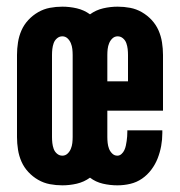

<svg xmlns="http://www.w3.org/2000/svg" viewBox="-20 -548 540 576"><path d="M167 8Q148 8 129.5 4.5Q111 1 94.5 -8.5Q78 -18 65 -32Q52 -46 44.5 -63Q37 -80 34 -99Q31 -118 31 -137V-383Q31 -402 34 -421Q37 -440 44.5 -457Q52 -474 65 -488Q78 -502 94.5 -511.5Q111 -521 129.5 -524.5Q148 -528 167 -528Q189 -528 210.5 -523Q232 -518 250 -505Q268 -518 289.5 -523Q311 -528 333 -528Q352 -528 370.5 -524.5Q389 -521 405.5 -511.5Q422 -502 435 -488Q448 -474 455.5 -457Q463 -440 466 -421Q469 -402 469 -383V-216H302V-137Q302 -128 303 -119Q304 -110 307 -102Q310 -94 316.5 -87.5Q323 -81 332 -81Q339 -81 344.5 -86Q350 -91 353 -97.5Q356 -104 357.5 -111Q359 -118 360 -125Q361 -132 361.5 -139Q362 -146 362 -153V-157H467V-149Q467 -129 463.5 -110Q460 -91 453 -73Q446 -55 434 -39Q422 -23 406 -12Q390 -1 371 3.5Q352 8 332 8Q310 8 288.5 3Q267 -2 250 -15Q232 -2 210.5 3Q189 8 167 8ZM302 -304H364V-383Q364 -392 363 -401Q362 -410 359 -418.5Q356 -427 349 -433Q342 -439 333 -439Q324 -439 317.5 -433Q311 -427 307.5 -418.5Q304 -410 303 -401Q302 -392 302 -383ZM167 -81Q176 -81 182.5 -87Q189 -93 192.5 -101.5Q196 -110 197 -119Q198 -128 198 -137V-383Q198 -392 197 -401Q196 -410 192.5 -418.5Q189 -427 182.5 -433Q176 -439 167 -439Q158 -439 151 -433Q144 -427 141 -418.5Q138 -410 137 -401Q136 -392 136 -383V-137Q136 -128 137 -119Q138 -110 141 -101.5Q144 -93 151 -87Q158 -81 167 -81Z"/></svg>

Font: Iosevka Extrabold
Style: Regular
Weight: 800
Monospace: yes
Designer: Belleve Invis
Foundry: Belleve Invis
Version: Version 32.5.0; ttfautohint (v1.8.4)